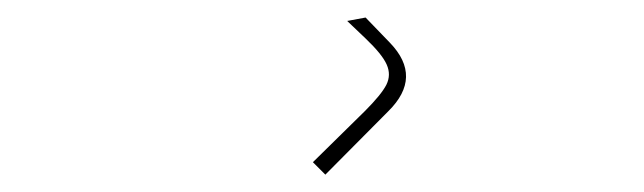

<svg xmlns="http://www.w3.org/2000/svg" viewBox="-20 -20 735 219"><path d="M397 0 424.8 28.8Q462.4 67.9 422.9 106.9L351.1 179.2L336.9 165L396 106.9Q415 87.9 420.7 76.7Q426.3 65.4 421.1 53.7Q416 42 397 23.9L376 3.9Z"/></svg>

Font: Sinkin Sans 100 Thin
Style: Regular
Weight: 100
Designer: Keith Bates
Foundry: K-Type
Version: Sinkin Sans (version 1.0)  by Keith Bates   •   © 2014   www